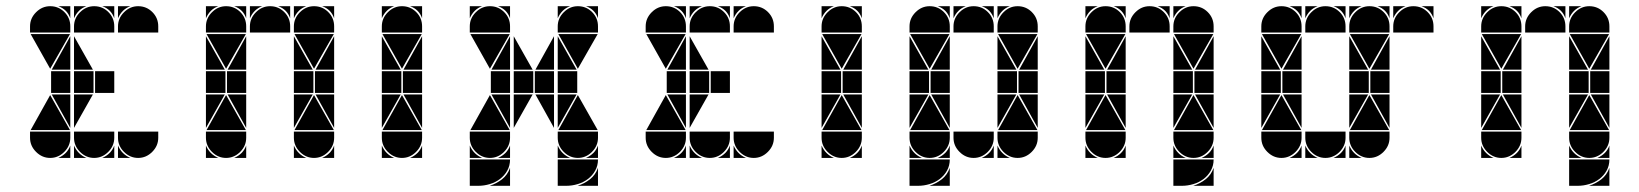

<svg xmlns="http://www.w3.org/2000/svg" viewBox="-20 -512 5294 620"><path d="M284 -492Q311 -492 330 -473Q349 -454 349 -427V-407H219V-427Q219 -453 238.5 -472.5Q258 -492 284 -492ZM142 -492Q169 -492 188 -473Q207 -454 207 -427V-407H77V-427Q77 -453 96.5 -472.5Q116 -492 142 -492ZM426 -492Q453 -492 472 -473Q491 -454 491 -427V-407H361V-427Q361 -453 380.5 -472.5Q400 -492 426 -492ZM426 -2Q400 -2 380.5 -21.5Q361 -41 361 -67V-87H491V-67Q491 -41 471.5 -21.5Q452 -2 426 -2ZM142 -2Q116 -2 96.5 -21.5Q77 -41 77 -67V-87H207V-67Q207 -41 187.5 -21.5Q168 -2 142 -2ZM284 -2Q258 -2 238.5 -21.5Q219 -41 219 -67V-87H349V-67Q349 -41 329.5 -21.5Q310 -2 284 -2ZM79 -92 142 -205 206 -92ZM206 -402 142 -290 79 -402ZM282 -212H219V-282H282ZM349 -212H287V-282H349ZM207 -212H145V-282H207ZM207 -287H147L207 -395ZM207 -207V-99L147 -207ZM219 -42Q231 -14 259 -2H219ZM361 -42Q373 -14 401 -2H361ZM361 -492H401Q387 -487 377 -477Q367 -467 361 -453ZM310 -2Q324 -8 334 -18Q344 -28 349 -42V-2ZM168 -2Q182 -8 192 -18Q202 -28 207 -42V-2ZM219 -492H259Q245 -487 235 -477Q225 -467 219 -453ZM349 -492V-453Q339 -482 310 -492ZM207 -492V-453Q197 -482 168 -492ZM219 -287V-395L280 -287ZM219 -207H280L219 -99Z M852 -492Q879 -492 898 -473Q917 -454 917 -427V-407H787V-427Q787 -453 806.5 -472.5Q826 -492 852 -492ZM710 -492Q737 -492 756 -473Q775 -454 775 -427V-407H645V-427Q645 -453 664.5 -472.5Q684 -492 710 -492ZM994 -492Q1021 -492 1040 -473Q1059 -454 1059 -427V-407H929V-427Q929 -453 948.5 -472.5Q968 -492 994 -492ZM994 -2Q968 -2 948.5 -21.5Q929 -41 929 -67V-87H1059V-67Q1059 -41 1039.5 -21.5Q1020 -2 994 -2ZM710 -2Q684 -2 664.5 -21.5Q645 -41 645 -67V-87H775V-67Q775 -41 755.5 -21.5Q736 -2 710 -2ZM931 -92 994 -205 1058 -92ZM647 -92 710 -205 774 -92ZM774 -402 710 -290 647 -402ZM1058 -402 994 -290 931 -402ZM992 -212H929V-282H992ZM708 -212H645V-282H708ZM1059 -212H997V-282H1059ZM775 -212H713V-282H775ZM645 -287V-395L706 -287ZM929 -287V-395L990 -287ZM929 -207H990L929 -99ZM645 -207H706L645 -99ZM775 -287H715L775 -395ZM1059 -207V-99L999 -207ZM775 -207V-99L715 -207ZM1059 -287H999L1059 -395ZM929 -42Q941 -14 969 -2H929ZM929 -492H969Q955 -487 945 -477Q935 -467 929 -453ZM736 -2Q750 -8 760 -18Q770 -28 775 -42V-2ZM787 -492H827Q813 -487 803 -477Q793 -467 787 -453ZM917 -492V-453Q907 -482 878 -492ZM775 -492V-453Q765 -482 736 -492ZM645 -42Q657 -14 685 -2H645ZM645 -492H685Q671 -487 661 -477Q651 -467 645 -453ZM1020 -2Q1034 -8 1044 -18Q1054 -28 1059 -42V-2ZM1059 -492V-453Q1049 -482 1020 -492Z M1278 -492Q1305 -492 1324 -473Q1343 -454 1343 -427V-407H1213V-427Q1213 -453 1232.5 -472.5Q1252 -492 1278 -492ZM1278 -2Q1252 -2 1232.5 -21.5Q1213 -41 1213 -67V-87H1343V-67Q1343 -41 1323.5 -21.5Q1304 -2 1278 -2ZM1215 -92 1278 -205 1342 -92ZM1342 -402 1278 -290 1215 -402ZM1276 -212H1213V-282H1276ZM1343 -212H1281V-282H1343ZM1213 -287V-395L1274 -287ZM1213 -207H1274L1213 -99ZM1343 -287H1283L1343 -395ZM1343 -207V-99L1283 -207ZM1213 -42Q1225 -14 1253 -2H1213ZM1213 -492H1253Q1239 -487 1229 -477Q1219 -467 1213 -453ZM1304 -2Q1318 -8 1328 -18Q1338 -28 1343 -42V-2ZM1343 -492V-453Q1333 -482 1304 -492Z M1562 -492Q1589 -492 1608 -473Q1627 -454 1627 -427V-407H1497V-427Q1497 -453 1516.5 -472.5Q1536 -492 1562 -492ZM1846 -492Q1873 -492 1892 -473Q1911 -454 1911 -427V-407H1781V-427Q1781 -453 1800.5 -472.5Q1820 -492 1846 -492ZM1626 -402 1562 -290 1499 -402ZM1910 -402 1846 -290 1783 -402ZM1781 -287V-395L1842 -287ZM1639 -287V-395L1700 -287ZM1627 -287H1567L1627 -395ZM1769 -287H1709L1769 -395ZM1781 -492H1821Q1807 -487 1797 -477Q1787 -467 1781 -453ZM1497 -492H1537Q1523 -487 1513 -477Q1503 -467 1497 -453ZM1911 -492V-453Q1901 -482 1872 -492ZM1627 -492V-453Q1617 -482 1588 -492ZM1562 -2Q1536 -2 1516.5 -21.5Q1497 -41 1497 -67V-87H1627V-67Q1627 -41 1607.5 -21.5Q1588 -2 1562 -2ZM1499 -92 1562 -205 1626 -92ZM1702 -212H1639V-282H1702ZM1769 -212H1707V-282H1769ZM1639 -207H1700L1639 -99ZM1627 -207V-99L1567 -207ZM1497 -42Q1509 -14 1537 -2H1497ZM1588 -2Q1602 -8 1612 -18Q1622 -28 1627 -42V-2ZM1627 -212H1565V-282H1627ZM1846 -2Q1820 -2 1800.5 -21.5Q1781 -41 1781 -67V-87H1911V-67Q1911 -41 1891.5 -21.5Q1872 -2 1846 -2ZM1783 -92 1846 -205 1910 -92ZM1844 -212H1781V-282H1844ZM1781 -207H1842L1781 -99ZM1781 -42Q1793 -14 1821 -2H1781ZM1769 -207V-99L1709 -207ZM1872 -2Q1886 -8 1896 -18Q1906 -28 1911 -42V-2ZM1781 3H1911Q1911 23 1902 39Q1893 55 1878.5 66Q1864 77 1845.5 82.5Q1827 88 1809 88H1781ZM1845 88Q1867 81 1885 67Q1903 53 1911 30V88ZM1497 3H1627Q1627 23 1618 39Q1609 55 1594.5 66Q1580 77 1561.5 82.5Q1543 88 1525 88H1497ZM1561 88Q1583 81 1601 67Q1619 53 1627 30V88Z M2272 -492Q2299 -492 2318 -473Q2337 -454 2337 -427V-407H2207V-427Q2207 -453 2226.5 -472.5Q2246 -492 2272 -492ZM2130 -492Q2157 -492 2176 -473Q2195 -454 2195 -427V-407H2065V-427Q2065 -453 2084.5 -472.5Q2104 -492 2130 -492ZM2414 -492Q2441 -492 2460 -473Q2479 -454 2479 -427V-407H2349V-427Q2349 -453 2368.5 -472.5Q2388 -492 2414 -492ZM2414 -2Q2388 -2 2368.5 -21.5Q2349 -41 2349 -67V-87H2479V-67Q2479 -41 2459.5 -21.5Q2440 -2 2414 -2ZM2130 -2Q2104 -2 2084.5 -21.5Q2065 -41 2065 -67V-87H2195V-67Q2195 -41 2175.5 -21.5Q2156 -2 2130 -2ZM2272 -2Q2246 -2 2226.5 -21.5Q2207 -41 2207 -67V-87H2337V-67Q2337 -41 2317.5 -21.5Q2298 -2 2272 -2ZM2067 -92 2130 -205 2194 -92ZM2194 -402 2130 -290 2067 -402ZM2270 -212H2207V-282H2270ZM2337 -212H2275V-282H2337ZM2195 -212H2133V-282H2195ZM2195 -287H2135L2195 -395ZM2195 -207V-99L2135 -207ZM2207 -42Q2219 -14 2247 -2H2207ZM2349 -42Q2361 -14 2389 -2H2349ZM2349 -492H2389Q2375 -487 2365 -477Q2355 -467 2349 -453ZM2298 -2Q2312 -8 2322 -18Q2332 -28 2337 -42V-2ZM2156 -2Q2170 -8 2180 -18Q2190 -28 2195 -42V-2ZM2207 -492H2247Q2233 -487 2223 -477Q2213 -467 2207 -453ZM2337 -492V-453Q2327 -482 2298 -492ZM2195 -492V-453Q2185 -482 2156 -492ZM2207 -287V-395L2268 -287ZM2207 -207H2268L2207 -99Z M2698 -492Q2725 -492 2744 -473Q2763 -454 2763 -427V-407H2633V-427Q2633 -453 2652.5 -472.5Q2672 -492 2698 -492ZM2698 -2Q2672 -2 2652.5 -21.5Q2633 -41 2633 -67V-87H2763V-67Q2763 -41 2743.5 -21.5Q2724 -2 2698 -2ZM2635 -92 2698 -205 2762 -92ZM2762 -402 2698 -290 2635 -402ZM2696 -212H2633V-282H2696ZM2763 -212H2701V-282H2763ZM2633 -287V-395L2694 -287ZM2633 -207H2694L2633 -99ZM2763 -287H2703L2763 -395ZM2763 -207V-99L2703 -207ZM2633 -42Q2645 -14 2673 -2H2633ZM2633 -492H2673Q2659 -487 2649 -477Q2639 -467 2633 -453ZM2724 -2Q2738 -8 2748 -18Q2758 -28 2763 -42V-2ZM2763 -492V-453Q2753 -482 2724 -492Z M3124 -492Q3151 -492 3170 -473Q3189 -454 3189 -427V-407H3059V-427Q3059 -453 3078.5 -472.5Q3098 -492 3124 -492ZM2982 -492Q3009 -492 3028 -473Q3047 -454 3047 -427V-407H2917V-427Q2917 -453 2936.5 -472.5Q2956 -492 2982 -492ZM3266 -492Q3293 -492 3312 -473Q3331 -454 3331 -427V-407H3201V-427Q3201 -453 3220.5 -472.5Q3240 -492 3266 -492ZM2917 3H3047Q3047 23 3038 39Q3029 55 3014.5 66Q3000 77 2981.5 82.5Q2963 88 2945 88H2917ZM3266 -2Q3240 -2 3220.5 -21.5Q3201 -41 3201 -67V-87H3331V-67Q3331 -41 3311.5 -21.5Q3292 -2 3266 -2ZM2982 -2Q2956 -2 2936.5 -21.5Q2917 -41 2917 -67V-87H3047V-67Q3047 -41 3027.5 -21.5Q3008 -2 2982 -2ZM3124 -2Q3098 -2 3078.5 -21.5Q3059 -41 3059 -67V-87H3189V-67Q3189 -41 3169.5 -21.5Q3150 -2 3124 -2ZM3203 -92 3266 -205 3330 -92ZM2919 -92 2982 -205 3046 -92ZM3046 -402 2982 -290 2919 -402ZM3330 -402 3266 -290 3203 -402ZM3264 -212H3201V-282H3264ZM2980 -212H2917V-282H2980ZM3331 -212H3269V-282H3331ZM3047 -212H2985V-282H3047ZM2917 -287V-395L2978 -287ZM3201 -287V-395L3262 -287ZM3201 -207H3262L3201 -99ZM2917 -207H2978L2917 -99ZM3047 -287H2987L3047 -395ZM3331 -207V-99L3271 -207ZM3047 -207V-99L2987 -207ZM3331 -287H3271L3331 -395ZM2981 88Q3003 81 3021 67Q3039 53 3047 30V88ZM2917 -42Q2929 -14 2957 -2H2917ZM3201 -42Q3213 -14 3241 -2H3201ZM3201 -492H3241Q3227 -487 3217 -477Q3207 -467 3201 -453ZM3150 -2Q3164 -8 3174 -18Q3184 -28 3189 -42V-2ZM3008 -2Q3022 -8 3032 -18Q3042 -28 3047 -42V-2ZM3189 -492V-453Q3179 -482 3150 -492ZM3047 -492V-453Q3037 -482 3008 -492ZM3059 -492H3099Q3085 -487 3075 -477Q3065 -467 3059 -453Z M3692 -492Q3719 -492 3738 -473Q3757 -454 3757 -427V-407H3627V-427Q3627 -453 3646.5 -472.5Q3666 -492 3692 -492ZM3550 -492Q3577 -492 3596 -473Q3615 -454 3615 -427V-407H3485V-427Q3485 -453 3504.5 -472.5Q3524 -492 3550 -492ZM3834 -492Q3861 -492 3880 -473Q3899 -454 3899 -427V-407H3769V-427Q3769 -453 3788.5 -472.5Q3808 -492 3834 -492ZM3834 -2Q3808 -2 3788.5 -21.5Q3769 -41 3769 -67V-87H3899V-67Q3899 -41 3879.5 -21.5Q3860 -2 3834 -2ZM3550 -2Q3524 -2 3504.5 -21.5Q3485 -41 3485 -67V-87H3615V-67Q3615 -41 3595.5 -21.5Q3576 -2 3550 -2ZM3771 -92 3834 -205 3898 -92ZM3487 -92 3550 -205 3614 -92ZM3614 -402 3550 -290 3487 -402ZM3898 -402 3834 -290 3771 -402ZM3832 -212H3769V-282H3832ZM3548 -212H3485V-282H3548ZM3899 -212H3837V-282H3899ZM3615 -212H3553V-282H3615ZM3485 -287V-395L3546 -287ZM3769 -287V-395L3830 -287ZM3769 -207H3830L3769 -99ZM3485 -207H3546L3485 -99ZM3615 -287H3555L3615 -395ZM3899 -207V-99L3839 -207ZM3615 -207V-99L3555 -207ZM3899 -287H3839L3899 -395ZM3485 -42Q3497 -14 3525 -2H3485ZM3769 -42Q3781 -14 3809 -2H3769ZM3769 -492H3809Q3795 -487 3785 -477Q3775 -467 3769 -453ZM3485 -492H3525Q3511 -487 3501 -477Q3491 -467 3485 -453ZM3576 -2Q3590 -8 3600 -18Q3610 -28 3615 -42V-2ZM3860 -2Q3874 -8 3884 -18Q3894 -28 3899 -42V-2ZM3757 -492V-453Q3747 -482 3718 -492ZM3615 -492V-453Q3605 -482 3576 -492ZM3769 3H3899Q3899 23 3890 39Q3881 55 3866.5 66Q3852 77 3833.5 82.5Q3815 88 3797 88H3769ZM3833 88Q3855 81 3873 67Q3891 53 3899 30V88Z M4260 -492Q4287 -492 4306 -473Q4325 -454 4325 -427V-407H4195V-427Q4195 -453 4214.5 -472.5Q4234 -492 4260 -492ZM4118 -492Q4145 -492 4164 -473Q4183 -454 4183 -427V-407H4053V-427Q4053 -453 4072.5 -472.5Q4092 -492 4118 -492ZM4402 -492Q4429 -492 4448 -473Q4467 -454 4467 -427V-407H4337V-427Q4337 -453 4356.5 -472.5Q4376 -492 4402 -492ZM4402 -2Q4376 -2 4356.5 -21.5Q4337 -41 4337 -67V-87H4467V-67Q4467 -41 4447.5 -21.5Q4428 -2 4402 -2ZM4118 -2Q4092 -2 4072.5 -21.5Q4053 -41 4053 -67V-87H4183V-67Q4183 -41 4163.5 -21.5Q4144 -2 4118 -2ZM4260 -2Q4234 -2 4214.5 -21.5Q4195 -41 4195 -67V-87H4325V-67Q4325 -41 4305.5 -21.5Q4286 -2 4260 -2ZM4339 -92 4402 -205 4466 -92ZM4055 -92 4118 -205 4182 -92ZM4182 -402 4118 -290 4055 -402ZM4466 -402 4402 -290 4339 -402ZM4400 -212H4337V-282H4400ZM4116 -212H4053V-282H4116ZM4467 -212H4405V-282H4467ZM4183 -212H4121V-282H4183ZM4053 -287V-395L4114 -287ZM4337 -287V-395L4398 -287ZM4337 -207H4398L4337 -99ZM4053 -207H4114L4053 -99ZM4183 -287H4123L4183 -395ZM4467 -207V-99L4407 -207ZM4183 -207V-99L4123 -207ZM4467 -287H4407L4467 -395ZM4195 -42Q4207 -14 4235 -2H4195ZM4337 -42Q4349 -14 4377 -2H4337ZM4337 -492H4377Q4363 -487 4353 -477Q4343 -467 4337 -453ZM4286 -2Q4300 -8 4310 -18Q4320 -28 4325 -42V-2ZM4144 -2Q4158 -8 4168 -18Q4178 -28 4183 -42V-2ZM4195 -492H4235Q4221 -487 4211 -477Q4201 -467 4195 -453ZM4325 -492V-453Q4315 -482 4286 -492ZM4183 -492V-453Q4173 -482 4144 -492ZM4544 -492Q4571 -492 4590 -473Q4609 -454 4609 -427V-407H4479V-427Q4479 -453 4498.5 -472.5Q4518 -492 4544 -492ZM4479 -492H4519Q4505 -487 4495 -477Q4485 -467 4479 -453ZM4609 -492V-453Q4599 -482 4570 -492ZM4467 -492V-453Q4457 -482 4428 -492Z M4970 -492Q4997 -492 5016 -473Q5035 -454 5035 -427V-407H4905V-427Q4905 -453 4924.5 -472.5Q4944 -492 4970 -492ZM4828 -492Q4855 -492 4874 -473Q4893 -454 4893 -427V-407H4763V-427Q4763 -453 4782.5 -472.5Q4802 -492 4828 -492ZM5112 -492Q5139 -492 5158 -473Q5177 -454 5177 -427V-407H5047V-427Q5047 -453 5066.5 -472.5Q5086 -492 5112 -492ZM5112 -2Q5086 -2 5066.5 -21.5Q5047 -41 5047 -67V-87H5177V-67Q5177 -41 5157.5 -21.5Q5138 -2 5112 -2ZM4828 -2Q4802 -2 4782.5 -21.5Q4763 -41 4763 -67V-87H4893V-67Q4893 -41 4873.5 -21.5Q4854 -2 4828 -2ZM5049 -92 5112 -205 5176 -92ZM4765 -92 4828 -205 4892 -92ZM4892 -402 4828 -290 4765 -402ZM5176 -402 5112 -290 5049 -402ZM5110 -212H5047V-282H5110ZM4826 -212H4763V-282H4826ZM5177 -212H5115V-282H5177ZM4893 -212H4831V-282H4893ZM4763 -287V-395L4824 -287ZM5047 -287V-395L5108 -287ZM5047 -207H5108L5047 -99ZM4763 -207H4824L4763 -99ZM4893 -287H4833L4893 -395ZM5177 -207V-99L5117 -207ZM4893 -207V-99L4833 -207ZM5177 -287H5117L5177 -395ZM4763 -42Q4775 -14 4803 -2H4763ZM5047 -42Q5059 -14 5087 -2H5047ZM5047 -492H5087Q5073 -487 5063 -477Q5053 -467 5047 -453ZM4763 -492H4803Q4789 -487 4779 -477Q4769 -467 4763 -453ZM4854 -2Q4868 -8 4878 -18Q4888 -28 4893 -42V-2ZM5138 -2Q5152 -8 5162 -18Q5172 -28 5177 -42V-2ZM5035 -492V-453Q5025 -482 4996 -492ZM4893 -492V-453Q4883 -482 4854 -492ZM5047 3H5177Q5177 23 5168 39Q5159 55 5144.5 66Q5130 77 5111.5 82.5Q5093 88 5075 88H5047ZM5111 88Q5133 81 5151 67Q5169 53 5177 30V88Z"/></svg>

Font: CAT DyFa
Style: Regular
Weight: 400
Designer: Peter Wiegel
Foundry: Peter Wiegel
Version: Version 1.001; ttfautohint (v1.3)